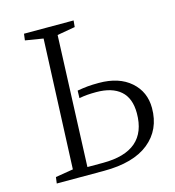

<svg xmlns="http://www.w3.org/2000/svg" viewBox="-106 -800 811 890"><g transform="rotate(-15 299.5 -355.0)"><path d="M172 -665 86 -679 90 -710H328L325 -679L239 -664L214 -37H289Q500 -37 500 -219Q500 -291 459.5 -326.5Q419 -362 343 -362Q320 -362 300.5 -360.5Q281 -359 261 -355L262 -391Q291 -396 312.5 -398Q334 -400 366 -400Q462 -400 518 -351Q574 -302 574 -224Q574 -120 499.5 -60Q425 0 284 0H57L61 -30L146 -44Z"/></g></svg>

Font: Literata 36pt Light
Style: Italic
Weight: 300
Italic angle: -2°
Designer: Latin by Veronika Burian and Jose Scaglione. Greek by Irene Vlachou. Cyrillic by Vera Evstafieva
Foundry: TypeTogether
Version: Version 3.002